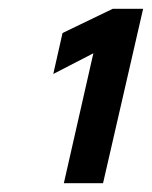

<svg xmlns="http://www.w3.org/2000/svg" viewBox="-20 -724 345 436"><path d="M122 -649 236 -704H305L214 -308H125L192 -603L101 -556Z"/></svg>

Font: CBA Beacon Sans Bold
Style: Italic
Weight: 700
Italic angle: -13°
Designer: Wei Huang
Foundry: Wei Huang
Version: Version 1.002